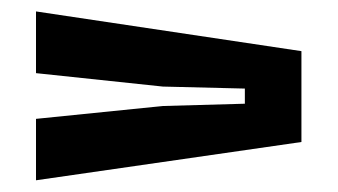

<svg xmlns="http://www.w3.org/2000/svg" viewBox="-20 -535 591 336"><path d="M43 -219.5V-327L265 -349.5L408.5 -353.5V-380L265 -383.5L43 -407V-515L507.5 -445.5V-286.5Z"/></svg>

Font: Big Shoulders Text Thin ExtraBold
Style: Regular
Weight: 800
Version: Version 2.002